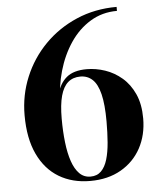

<svg xmlns="http://www.w3.org/2000/svg" viewBox="-54 -807 718 864"><g transform="rotate(-5 305.0 -375.0)"><path d="M319 10Q238.5 10 178 -26.2Q117.5 -62.5 83.8 -133.8Q50 -205 50 -310Q50 -401 83.8 -482.2Q117.5 -563.5 179 -626Q240.5 -688.5 323.5 -724.2Q406.5 -760 505 -760V-742Q438 -742 384.2 -709.2Q330.5 -676.5 293 -620.8Q255.5 -565 235.5 -495.2Q215.5 -425.5 215.5 -352L215 -280.5Q215 -222.5 220.8 -173Q226.5 -123.5 239 -87Q251.5 -50.5 271.8 -30Q292 -9.5 322 -9.5Q351.5 -9.5 370 -28Q388.5 -46.5 398.2 -79.2Q408 -112 411.5 -155.8Q415 -199.5 415 -250Q415 -327.5 403.5 -374Q392 -420.5 369.5 -441.2Q347 -462 315 -462Q281.5 -462 259.2 -442.8Q237 -423.5 226 -383.5Q215 -343.5 215 -280.5H199.5Q199.5 -344 211.5 -391.8Q223.5 -439.5 255.2 -466Q287 -492.5 346 -492.5Q388 -492.5 429.2 -478.5Q470.5 -464.5 504.8 -435.2Q539 -406 559.8 -360Q580.5 -314 580.5 -250Q580.5 -175 548.8 -116.2Q517 -57.5 458.2 -23.8Q399.5 10 319 10Z"/></g></svg>

Font: Bodoni Moda
Style: Bold
Weight: 700
Designer: Owen Earl
Foundry: indestructible type
Version: Version 2.005